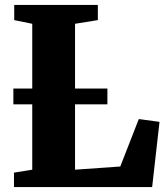

<svg xmlns="http://www.w3.org/2000/svg" viewBox="-20 -763 678 783"><path d="M37 0V-59L111.5 -71V-666L38 -681V-743H379V-681L286 -666V-71L470.5 -84L546 -277.5L630.5 -266L600.5 0ZM418 -402V-337.5H34.5V-402Z"/></svg>

Font: Merriweather 36pt Black
Style: Regular
Weight: 900
Version: Version 2.100